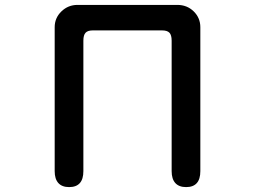

<svg xmlns="http://www.w3.org/2000/svg" viewBox="-20 -735 1040 783"><path d="M320 -569V-37Q320 28 262 28Q233 28 218 11.5Q203 -5 203 -37V-624Q203 -662 230.5 -688.5Q258 -715 296 -715H703Q743 -715 770 -688.5Q797 -662 797 -624V-37Q797 28 739 28Q710 28 695 11.5Q680 -5 680 -37V-569Q680 -592 671 -601.5Q662 -611 641 -611H358Q338 -611 329 -601.5Q320 -592 320 -569Z"/></svg>

Font: 寒蝉全圆体 Bold
Style: Regular
Weight: 700
Designer: Warren2060
      Designed by Motoya company      

      [Varela Round]
      Joe Prince(Latin component); Avraham Cornf
Foundry: ChillType
Version: Version 3.200